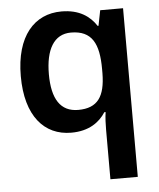

<svg xmlns="http://www.w3.org/2000/svg" viewBox="-55 -599 736 887"><g transform="rotate(-5 313.0 -156.0)"><path d="M421 11V240H548V-542H442L428 -471H424C394 -517 345 -552 263 -552C137 -552 50 -456 50 -270C50 -85 135 10 260 10C342 10 391 -26 420 -71H426C422 -47 421 -14 421 11ZM301 -92C219 -92 180 -153 180 -268C180 -382 219 -451 298 -451C396 -451 427 -388 427 -271V-251C426 -144 392 -92 301 -92Z"/></g></svg>

Font: Noto Sans Georgian SemiBold
Style: Regular
Weight: 600
Designer: Monotype Design Team, Akaki Razmadze
Foundry: Google LLC
Version: Version 2.005